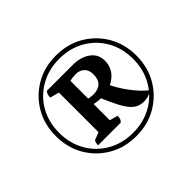

<svg xmlns="http://www.w3.org/2000/svg" viewBox="-114 -897 822 822"><g transform="rotate(-45 297.0 -486.0)"><path d="M297.9 -242Q227.9 -242 172.9 -274Q117.9 -306 85.9 -361Q53.9 -416 53.9 -486Q53.9 -556 85.9 -611Q117.9 -666 172.9 -698Q227.9 -730 297.9 -730Q367.9 -730 422.9 -698Q477.9 -666 509.9 -611Q541.9 -556 541.9 -486Q541.9 -416 509.9 -361Q477.9 -306 422.9 -274Q367.9 -242 297.9 -242ZM297.9 -262Q362.9 -262 413.4 -291Q463.9 -320 492.9 -371Q521.9 -422 521.9 -486Q521.9 -551 492.9 -601.5Q463.9 -652 413.4 -681Q362.9 -710 297.9 -710Q233.9 -710 182.9 -681Q131.9 -652 102.9 -601.5Q73.9 -551 73.9 -486Q73.9 -422 102.9 -371Q131.9 -320 182.9 -291Q233.9 -262 297.9 -262ZM154.1 -330.5Q154.1 -339.4 156.4 -347.2Q158.6 -355 162.1 -356L201.5 -371.3L195.1 -361.4V-615.1L202 -606.8L153.6 -619.7Q153.6 -639.9 164.1 -650.5H317.9Q367.9 -651 399.5 -628.2Q431.1 -605.5 431.1 -566.7Q431.1 -521 396.2 -492.5Q361.3 -464 307.6 -464Q293.6 -464 280 -466Q266.5 -468 257 -471.5L265.4 -473.9V-362L255.6 -373.2L302.5 -360.9Q302.5 -349 300 -342.6Q297.5 -336.3 291.5 -330.5ZM265.4 -495.3 258 -504.2Q263.5 -501.6 275.1 -499.9Q286.6 -498.2 293.9 -498.2Q323.5 -498.2 339.3 -513.5Q355.1 -528.7 355.1 -559.3Q355.1 -585.6 340.2 -599.7Q325.4 -613.9 300.3 -613.9Q293.5 -613.9 283.1 -612.6Q272.8 -611.3 258 -607.3L265.4 -614.8ZM428.7 -323.5Q409.5 -323.5 394.3 -329.7Q379.1 -335.9 364.9 -352.1Q350.8 -368.2 334.9 -399.4Q318.9 -430.6 298.5 -480.1L362 -496.7Q385.4 -445.5 416.4 -404.5Q447.4 -363.4 479.6 -338.8Q468.1 -332 453.6 -327.8Q439 -323.5 428.7 -323.5Z"/></g></svg>

Font: Petrona
Style: Regular
Weight: 400
Designer: Ringo R. Seeber
Foundry: Ringo R. Seeber
Version: Version 2.001; ttfautohint (v1.8.3)